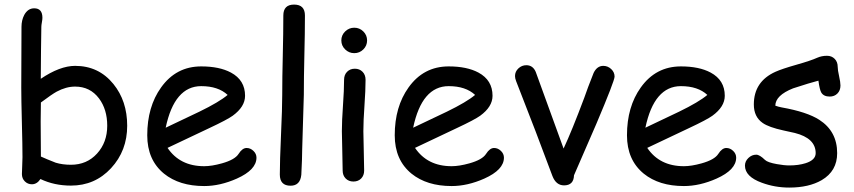

<svg xmlns="http://www.w3.org/2000/svg" viewBox="-20 -806 3804 855"><path d="M295.9 20.5Q221.2 20.5 160.2 -8.8Q144.5 14.6 122.1 14.6Q103.5 14.6 90.6 1.7Q77.6 -11.2 77.6 -30.8Q77.6 -43.5 78.9 -68.4Q80.1 -93.3 80.1 -106Q80.1 -157.7 77.4 -261Q74.7 -364.3 74.7 -416Q74.7 -451.7 75.2 -551Q75.7 -650.4 75.7 -686.5Q75.7 -715.8 87.9 -739.3Q104 -769 132.3 -769Q168.9 -769 168.9 -726.6Q168.9 -719.7 166.5 -706.5Q164.1 -693.4 164.1 -686.5L162.6 -579.6L161.6 -455.1Q204.1 -483.9 242.4 -498.3Q280.8 -512.7 314.5 -512.7Q419.4 -512.7 484.9 -432.1Q546.4 -356.4 546.4 -246.1Q546.4 -134.8 474.6 -57.1Q402.8 20.5 295.9 20.5ZM314.5 -420.4Q274.4 -420.4 232.4 -397.9Q211.9 -386.7 162.1 -349.6L161.1 -265.1L161.6 -189L162.1 -108.9Q185.5 -98.1 228 -81.5Q258.3 -72.3 295.9 -72.3Q366.7 -72.3 412.1 -122.1Q457.5 -171.9 457.5 -246.1Q457.5 -318.8 420.9 -367.7Q381.3 -420.4 314.5 -420.4Z M889.2 22.5Q778.8 22.5 710.4 -32.7Q635.7 -93.8 635.7 -203.6Q635.7 -330.6 697.3 -416.5Q764.2 -510.3 876 -510.3Q957 -510.3 1008.3 -482.9Q1071.3 -449.2 1071.3 -379.4Q1071.3 -330.6 1016.1 -290.5Q991.7 -272.9 912.6 -235.8L726.1 -147.5Q753.4 -106.9 794.2 -86.4Q835 -65.9 889.2 -65.9Q922.9 -65.9 968.3 -78.6Q1025.9 -94.7 1042.5 -120.8Q1059.1 -147 1078.1 -147Q1095.2 -147 1108.6 -134Q1122.1 -121.1 1122.1 -104Q1122.1 -49.8 1034.7 -10.7Q960 22.5 889.2 22.5ZM876 -422.4Q816.4 -422.4 776.9 -376.2Q737.3 -330.1 717.8 -237.3L867.7 -308.6Q956.1 -351.6 993.7 -383.3Q951.7 -422.4 876 -422.4Z M1333 -383.8 1325.7 -141.1Q1325.7 -102.5 1321.8 -27.8Q1316.9 21 1273.9 21Q1226.1 21 1226.1 -28.8Q1226.1 -87.9 1231.4 -206.3Q1236.8 -324.7 1236.8 -383.8Q1236.8 -460.9 1239.3 -560.3Q1241.7 -659.7 1241.7 -736.8Q1241.7 -785.6 1289.6 -785.6Q1337.9 -785.6 1337.9 -736.8Q1337.9 -659.7 1335.4 -560.3Q1333 -460.9 1333 -383.8Z M1557.6 -569.3Q1534.2 -569.3 1517.1 -585.9Q1500 -602.5 1500 -626Q1500 -649.4 1517.1 -666Q1534.2 -682.6 1557.6 -682.6Q1581.1 -682.6 1597.9 -666Q1614.7 -649.4 1614.7 -626Q1614.7 -602.5 1597.9 -585.9Q1581.1 -569.3 1557.6 -569.3ZM1598.1 -221.7Q1598.1 -192.4 1599.9 -134Q1601.6 -75.7 1601.6 -46.4Q1601.6 -24.9 1588.4 -11.2Q1575.2 2.4 1553.7 2.4Q1532.7 2.4 1519.3 -11.2Q1505.9 -24.9 1505.9 -46.4Q1505.9 -75.7 1504.2 -134Q1502.4 -192.4 1502.4 -221.7Q1502.4 -267.6 1507.3 -336.2Q1512.2 -404.8 1512.2 -450.7Q1512.2 -472.7 1525.6 -486.3Q1539.1 -500 1560.1 -500Q1581.1 -500 1594.5 -486.3Q1607.9 -472.7 1607.9 -450.7Q1607.9 -404.8 1603 -336.2Q1598.1 -267.6 1598.1 -221.7Z M1991.2 22.5Q1880.9 22.5 1812.5 -32.7Q1737.8 -93.8 1737.8 -203.6Q1737.8 -330.6 1799.3 -416.5Q1866.2 -510.3 1978 -510.3Q2059.1 -510.3 2110.4 -482.9Q2173.3 -449.2 2173.3 -379.4Q2173.3 -330.6 2118.2 -290.5Q2093.8 -272.9 2014.6 -235.8L1828.1 -147.5Q1855.5 -106.9 1896.2 -86.4Q1937 -65.9 1991.2 -65.9Q2024.9 -65.9 2070.3 -78.6Q2127.9 -94.7 2144.5 -120.8Q2161.1 -147 2180.2 -147Q2197.3 -147 2210.7 -134Q2224.1 -121.1 2224.1 -104Q2224.1 -49.8 2136.7 -10.7Q2062 22.5 1991.2 22.5ZM1978 -422.4Q1918.5 -422.4 1878.9 -376.2Q1839.4 -330.1 1819.8 -237.3L1969.7 -308.6Q2058.1 -351.6 2095.7 -383.3Q2053.7 -422.4 1978 -422.4Z M2536.1 -25.4Q2534.7 19.5 2491.7 19.5Q2456.1 19.5 2439.9 -22.5L2365.2 -220.7L2278.3 -444.8Q2273.4 -457.5 2273.4 -467.3Q2273.4 -487.3 2288.6 -501.5Q2303.7 -515.6 2323.7 -515.6Q2353 -515.6 2365.7 -485.8L2489.7 -144.5Q2526.4 -222.7 2582 -371.1Q2595.2 -410.2 2623.5 -481.4Q2638.7 -512.7 2666.5 -512.7Q2686.5 -512.7 2701.7 -498.5Q2716.8 -484.4 2716.8 -464.8Q2716.8 -446.3 2636.2 -255.9Z M3025.4 22.5Q2915 22.5 2846.7 -32.7Q2772 -93.8 2772 -203.6Q2772 -330.6 2833.5 -416.5Q2900.4 -510.3 3012.2 -510.3Q3093.3 -510.3 3144.5 -482.9Q3207.5 -449.2 3207.5 -379.4Q3207.5 -330.6 3152.3 -290.5Q3127.9 -272.9 3048.8 -235.8L2862.3 -147.5Q2889.6 -106.9 2930.4 -86.4Q2971.2 -65.9 3025.4 -65.9Q3059.1 -65.9 3104.5 -78.6Q3162.1 -94.7 3178.7 -120.8Q3195.3 -147 3214.4 -147Q3231.4 -147 3244.9 -134Q3258.3 -121.1 3258.3 -104Q3258.3 -49.8 3170.9 -10.7Q3096.2 22.5 3025.4 22.5ZM3012.2 -422.4Q2952.6 -422.4 2913.1 -376.2Q2873.5 -330.1 2854 -237.3L3003.9 -308.6Q3092.3 -351.6 3129.9 -383.3Q3087.9 -422.4 3012.2 -422.4Z M3674.8 -376Q3647.9 -376 3637.2 -394Q3629.9 -406.7 3624.5 -446.8Q3587.9 -437.5 3511.7 -412.6Q3433.1 -381.3 3432.6 -335.4Q3447.3 -330.1 3461.4 -327.6Q3573.7 -307.6 3628.4 -272.5Q3708 -221.2 3708 -124Q3708 -44.4 3639.2 -3.9Q3582 29.3 3494.6 29.3Q3430.7 29.3 3372.6 7.8Q3297.4 -19.5 3297.4 -68.4Q3297.4 -87.9 3312.7 -102.5Q3328.1 -117.2 3347.7 -117.2Q3362.8 -117.2 3386.7 -93.8Q3398.4 -82.5 3439.5 -75.2Q3472.2 -69.3 3494.6 -69.3Q3535.6 -69.3 3566.9 -79.1Q3612.3 -93.3 3612.3 -124Q3612.3 -190.4 3519.5 -213.9L3468.8 -225.1Q3403.8 -239.3 3376.5 -258.3Q3336.9 -285.6 3336.9 -340.8Q3336.9 -442.9 3433.1 -486.3Q3462.4 -499.5 3526.9 -517.8Q3591.3 -536.1 3619.1 -548.8Q3639.2 -557.6 3662.6 -557.6Q3683.6 -557.6 3697 -543.9Q3710.4 -530.3 3710.4 -508.3Q3710.4 -494.1 3716.6 -466.8Q3722.7 -439.5 3722.7 -425.3Q3722.7 -403.3 3709.2 -389.6Q3695.8 -376 3674.8 -376Z"/></svg>

Font: Bharatayuddha
Style: Regular
Weight: 400
Designer: R.S. Wihananto
Foundry: R.S. Wihananto
Version: Version 2.0.1